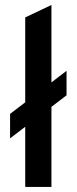

<svg xmlns="http://www.w3.org/2000/svg" viewBox="-20 -742 304 762"><path d="M80.1 0V-238.8L20 -192.9V-290L80.1 -335.9V-672.9L184.1 -722.2V-415L244.1 -460.9V-363.8L184.1 -317.9V0Z"/></svg>

Font: Overpass
Style: Regular
Weight: 400
Designer: Delve Withrington
Foundry: Delve Fonts
Version: Version 1.001